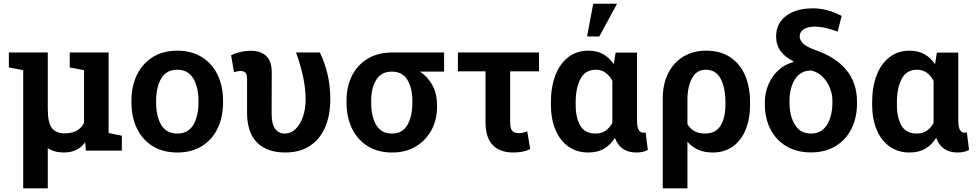

<svg xmlns="http://www.w3.org/2000/svg" viewBox="-20 -811 5261 1034"><path d="M105 203.1V-433.1L27.8 -447.8V-528.3H237.3V-225.1Q237.3 -148.4 260 -120.6Q282.7 -92.8 328.1 -92.8Q404.3 -92.8 432.6 -149.4V-433.1L355.5 -447.8V-528.3H564.9V-94.7L636.2 -80.1V0H442.4L439 -44.9Q397.9 10.3 324.7 10.3Q271.5 10.3 237.3 -13.2V203.1Z M935.5 10.3Q857.9 10.3 802.5 -23.9Q747.1 -58.1 717.5 -118.9Q688 -179.7 688 -258.8V-269Q688 -347.7 717.8 -408.4Q747.6 -469.2 802.7 -503.7Q857.9 -538.1 934.6 -538.1Q1011.2 -538.1 1066.7 -503.7Q1122.1 -469.2 1151.6 -408.7Q1181.2 -348.1 1181.2 -269V-258.8Q1181.2 -179.2 1151.6 -118.7Q1122.1 -58.1 1066.9 -23.9Q1011.7 10.3 935.5 10.3ZM935.5 -91.8Q993.2 -91.8 1021 -138.2Q1048.8 -184.6 1048.8 -258.8V-269Q1048.8 -341.8 1020.8 -388.7Q992.7 -435.5 934.6 -435.5Q876 -435.5 848.4 -388.7Q820.8 -341.8 820.8 -269V-258.8Q820.8 -184.1 848.4 -137.9Q876 -91.8 935.5 -91.8Z M1515.6 10.3Q1418.5 10.3 1364.5 -43.2Q1310.5 -96.7 1310.5 -205.6V-387.2Q1310.5 -410.2 1301.5 -419.4Q1292.5 -428.7 1274.9 -428.7Q1266.6 -428.7 1257.1 -426.5Q1247.6 -424.3 1240.2 -421.9L1224.6 -513.2Q1243.2 -523.4 1272.2 -530.5Q1301.3 -537.6 1330.6 -537.6Q1384.3 -537.6 1413.8 -509.5Q1443.4 -481.4 1443.4 -423.3L1442.9 -199.2Q1442.9 -143.1 1461.7 -117.4Q1480.5 -91.8 1512.7 -91.8Q1546.9 -91.8 1572.3 -116.7Q1597.7 -141.6 1611.8 -183.3Q1626 -225.1 1626 -275.9Q1625.5 -337.9 1611.6 -400.9Q1597.7 -463.9 1574.2 -528.3H1702.6Q1727.5 -477.5 1743.2 -414.3Q1758.8 -351.1 1758.8 -275.9Q1758.8 -191.9 1731.7 -127.4Q1704.6 -63 1650.4 -26.4Q1596.2 10.3 1515.6 10.3Z M2092.3 10.3Q2015.1 10.3 1960.2 -23.9Q1905.3 -58.1 1875.7 -118.9Q1846.2 -179.7 1846.2 -258.8V-269Q1846.2 -345.2 1875.7 -403.6Q1905.3 -461.9 1960.4 -495.1Q2015.6 -528.3 2092.3 -528.3H2371.6V-425.3H2242.2Q2283.2 -397.5 2308.3 -352.8Q2333.5 -308.1 2333.5 -244.6V-234.4Q2333.5 -166.5 2304 -111.1Q2274.4 -55.7 2220.2 -22.7Q2166 10.3 2092.3 10.3ZM2090.8 -91.8Q2147.5 -91.8 2174.1 -137.9Q2200.7 -184.1 2200.7 -258.8V-269Q2200.7 -337.4 2173.8 -381.3Q2147 -425.3 2090.3 -425.3Q2033.7 -425.3 2006.3 -381.3Q1979 -337.4 1979 -269V-258.8Q1979 -184.1 2006.1 -137.9Q2033.2 -91.8 2090.8 -91.8Z M2744.6 10.3Q2671.9 10.3 2633.3 -30Q2594.7 -70.3 2594.7 -154.3V-426.8H2445.8L2446.3 -528.3H2882.8V-426.8H2727.5V-151.4Q2727.5 -118.7 2739 -106.2Q2750.5 -93.8 2773.9 -93.8Q2794.9 -93.8 2819.3 -103.5L2835.4 -8.8Q2814.5 2 2792 6.1Q2769.5 10.3 2744.6 10.3Z M3148.9 10.3Q3085.9 10.3 3040.8 -22Q2995.6 -54.2 2971.2 -112.5Q2946.8 -170.9 2946.8 -248.5V-258.8Q2946.8 -342.3 2970.9 -405.3Q2995.1 -468.3 3040.5 -503.2Q3085.9 -538.1 3148.9 -538.1Q3195.3 -538.1 3228.8 -519Q3262.2 -500 3285.6 -465.3L3295.4 -527.8H3410.6V-163.1Q3410.6 -126 3419.9 -111.1Q3429.2 -96.2 3445.3 -96.2Q3452.6 -96.2 3457 -98.1L3468.8 -3.4Q3453.1 4.4 3438.2 7.3Q3423.3 10.3 3406.7 10.3Q3320.3 10.3 3291.5 -68.8Q3267.6 -30.3 3232.9 -10Q3198.2 10.3 3148.9 10.3ZM3187 -91.8Q3218.3 -91.8 3240.5 -106.7Q3262.7 -121.6 3277.8 -148.9V-375.5Q3262.7 -404.3 3240.5 -419.9Q3218.3 -435.5 3188.5 -435.5Q3132.3 -435.5 3106.2 -386.5Q3080.1 -337.4 3080.1 -258.8V-248.5Q3080.1 -176.3 3105.2 -134Q3130.4 -91.8 3187 -91.8ZM3141.6 -614.7 3174.8 -791H3303.2L3207.5 -614.7Z M3549.3 203.1V-281.7Q3549.3 -358.9 3578.6 -416.7Q3607.9 -474.6 3660.4 -506.3Q3712.9 -538.1 3782.7 -538.1Q3858.9 -538.1 3911.9 -503.4Q3964.8 -468.8 3992.2 -405.8Q4019.5 -342.8 4019.5 -258.8V-248.5Q4019.5 -170.9 3995.6 -112.5Q3971.7 -54.2 3926.5 -22Q3881.3 10.3 3817.9 10.3Q3773.4 10.3 3740 -4.6Q3706.5 -19.5 3682.1 -47.9V203.1ZM3775.9 -91.8Q3834.5 -91.8 3860.6 -134.3Q3886.7 -176.8 3886.7 -248.5V-258.8Q3886.7 -338.4 3861.1 -387Q3835.4 -435.5 3780.8 -435.5Q3731.4 -435.5 3706.8 -389.6Q3682.1 -343.8 3682.1 -274.4V-142.6Q3711.9 -91.8 3775.9 -91.8Z M4348.1 9.8Q4271 9.8 4215.1 -23.4Q4159.2 -56.6 4129.2 -115Q4099.1 -173.3 4099.1 -249V-258.8Q4099.1 -312.5 4119.1 -357.9Q4139.2 -403.3 4173.3 -434.1Q4207.5 -464.8 4250.5 -476.1L4252.4 -481.4Q4208.5 -502.4 4184.1 -535.6Q4159.7 -568.8 4159.7 -613.8Q4159.7 -684.6 4213.1 -725.3Q4266.6 -766.1 4358.9 -766.1Q4398.4 -766.1 4435.3 -755.9Q4472.2 -745.6 4512.7 -725.6L4491.2 -640.6Q4464.8 -650.9 4432.1 -659.2Q4399.4 -667.5 4366.7 -667.5Q4329.1 -667.5 4307.9 -653.1Q4286.6 -638.7 4286.6 -614.3Q4286.6 -596.2 4304.2 -577.6Q4321.8 -559.1 4370.1 -542Q4595.2 -463.4 4595.2 -263.2V-253.4Q4595.2 -176.3 4565.2 -116.9Q4535.2 -57.6 4479.7 -23.9Q4424.3 9.8 4348.1 9.8ZM4348.1 -91.8Q4404.3 -91.8 4433.6 -138.9Q4462.9 -186 4462.9 -258.3V-268.1Q4462.9 -305.2 4448.2 -340.1Q4433.6 -375 4407.7 -399.7Q4381.8 -424.3 4348.1 -431.2Q4291 -431.2 4261.5 -384.5Q4231.9 -337.9 4231.9 -268.1V-258.3Q4231.9 -186 4261 -138.9Q4290 -91.8 4348.1 -91.8Z M4878.9 10.3Q4815.9 10.3 4770.8 -22Q4725.6 -54.2 4701.2 -112.5Q4676.8 -170.9 4676.8 -248.5V-258.8Q4676.8 -342.3 4700.9 -405.3Q4725.1 -468.3 4770.5 -503.2Q4815.9 -538.1 4878.9 -538.1Q4925.3 -538.1 4958.7 -519Q4992.2 -500 5015.6 -465.3L5025.4 -527.8H5140.6V-163.1Q5140.6 -126 5149.9 -111.1Q5159.2 -96.2 5175.3 -96.2Q5182.6 -96.2 5187 -98.1L5198.7 -3.4Q5183.1 4.4 5168.2 7.3Q5153.3 10.3 5136.7 10.3Q5050.3 10.3 5021.5 -68.8Q4997.6 -30.3 4962.9 -10Q4928.2 10.3 4878.9 10.3ZM4917 -91.8Q4948.2 -91.8 4970.5 -106.7Q4992.7 -121.6 5007.8 -148.9V-375.5Q4992.7 -404.3 4970.5 -419.9Q4948.2 -435.5 4918.5 -435.5Q4862.3 -435.5 4836.2 -386.5Q4810.1 -337.4 4810.1 -258.8V-248.5Q4810.1 -176.3 4835.2 -134Q4860.4 -91.8 4917 -91.8Z"/></svg>

Font: Roboto Slab SemiBold
Style: Regular
Weight: 600
Designer: Google
Version: Version 2.001; ttfautohint (v1.8.3)